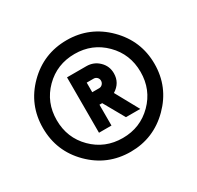

<svg xmlns="http://www.w3.org/2000/svg" viewBox="-163 -949 1179 1148"><g transform="rotate(-30 427.0 -375.0)"><path d="M427.5 -760Q586.2 -760 699.4 -646.9Q812.5 -533.8 812.5 -375Q812.5 -216.2 699.4 -103.1Q586.2 10 427.5 10Q267.5 10 155 -102.5Q42.5 -215 42.5 -375Q42.5 -535 155 -647.5Q267.5 -760 427.5 -760ZM427.5 -85Q548.8 -85 632.5 -168.8Q716.2 -252.5 716.2 -375Q716.2 -497.5 632.5 -581.2Q548.8 -665 427.5 -665Q305 -665 221.2 -581.2Q137.5 -497.5 137.5 -375Q137.5 -252.5 221.2 -168.8Q305 -85 427.5 -85ZM573.8 -447.5Q573.8 -381.2 515 -345L603.8 -183.8H505L423.8 -327.5H405V-183.8H318.8V-566.2H452.5Q502.5 -566.2 538.1 -531.9Q573.8 -497.5 573.8 -447.5ZM452.5 -480H405V-413.8H452.5Q466.2 -413.8 475.6 -423.8Q485 -433.8 485 -447.5Q485 -461.2 475.6 -470.6Q466.2 -480 452.5 -480Z"/></g></svg>

Font: Now Alt Black
Style: Regular
Weight: 900
Designer: Alfredo Marco Pradil
Foundry: Alfredo Marco Pradil
Version: Version 1.002;PS 001.002;hotconv 1.0.88;makeotf.lib2.5.64775